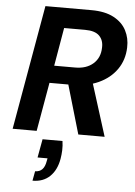

<svg xmlns="http://www.w3.org/2000/svg" viewBox="-63 -747 757 1075"><g transform="rotate(5 315.5 -210.0)"><path d="M25 0 148 -700H407Q483 -700 532 -674Q581 -648 603.5 -604.5Q626 -561 624 -509Q622 -439 585 -386Q548 -333 483.5 -303.5Q419 -274 333 -274H208L160 0ZM394 0 304 -308H445L542 0ZM226 -372H344Q407 -372 445 -405.5Q483 -439 484 -496Q486 -537 461.5 -562Q437 -587 381 -587H263ZM161 280 171 226Q196 226 211 210.5Q226 195 231 163L234 148H178L197 44H309Q313 71 312 96Q311 121 307 144Q296 208 258.5 244Q221 280 161 280Z"/></g></svg>

Font: DM Sans 16pt
Style: Bold Italic
Weight: 700
Italic angle: -10°
Version: Version 4.004;gftools[0.9.30]